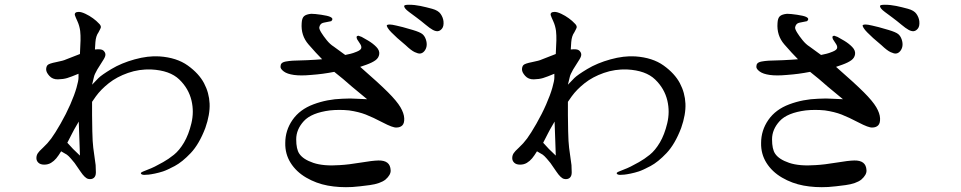

<svg xmlns="http://www.w3.org/2000/svg" viewBox="-20 -749 4040 807"><path d="M316 -522Q318 -558 318.5 -579Q319 -600 317 -619Q314 -641 305.5 -659.5Q297 -678 295 -684.5Q293 -691 297 -695Q301 -699 311 -699Q322 -699 339 -691Q356 -683 371 -672Q386 -661 395 -651Q404 -643 404 -635Q404 -631 394 -613Q383 -598 381 -572L379 -541Q406 -544 414 -537Q422 -530 423 -521.5Q424 -513 416 -500L389 -457Q377 -436 375 -426L367 -393Q381 -408 394 -421Q407 -434 448.5 -459Q490 -484 546 -499.5Q602 -515 650 -512Q723 -507 769.5 -473.5Q816 -440 837.5 -399.5Q859 -359 861 -313.5Q863 -268 843 -211Q817 -143 781.5 -105.5Q746 -68 714 -51Q682 -34 665 -28.5Q648 -23 631 -19.5Q614 -16 604 -15Q594 -14 586 -14Q580 -14 576 -16Q572 -18 572 -21Q572 -24 580 -27.5Q588 -31 603.5 -37Q619 -43 631 -49Q643 -55 665.5 -67.5Q688 -80 711 -98.5Q734 -117 753.5 -150Q773 -183 784.5 -231Q796 -279 785 -326Q773 -377 733.5 -415Q694 -453 616 -457Q565 -459 518 -442.5Q471 -426 437.5 -399.5Q404 -373 383 -344L367 -321Q367 -286 367 -265Q367 -244 368 -197.5Q369 -151 372 -128L382 -55Q383 -41 383 -24.5Q383 -8 374 -1Q365 6 351 3Q337 0 318 -28.5Q299 -57 293.5 -64Q288 -71 278 -82.5Q268 -94 261 -99L237 -113Q226 -95 216.5 -83.5Q207 -72 194.5 -64.5Q182 -57 166 -57Q150 -57 141.5 -65Q133 -73 133 -84.5Q133 -96 139 -105Q143 -112 161.5 -129Q180 -146 195.5 -167Q211 -188 234.5 -229Q258 -270 275.5 -310Q293 -350 301.5 -380Q310 -410 310 -422V-439Q279 -426 262.5 -421Q246 -416 223.5 -415.5Q201 -415 187.5 -430Q174 -445 174 -457Q174 -469 180 -475.5Q186 -482 216.5 -488Q247 -494 257 -499L316 -522ZM263 -149Q283 -127 287 -123L316 -95Q314 -145 314 -154L311 -238Q287 -197 283 -188L263 -149Z M1685 -559 1650 -589 1625 -613Q1615 -623 1609.5 -632Q1604 -641 1606.5 -643.5Q1609 -646 1618 -646Q1627 -646 1646 -641.5Q1665 -637 1673 -635L1715 -623Q1745 -614 1755 -606Q1765 -598 1770 -583Q1775 -568 1773 -555Q1771 -543 1763.5 -534Q1756 -525 1746 -524Q1738 -523 1723 -530Q1708 -537 1685 -559ZM1699 -729Q1723 -729 1747 -724Q1771 -719 1796.5 -712Q1822 -705 1832 -690.5Q1842 -676 1844 -660Q1846 -639 1838 -629Q1830 -619 1820.5 -618Q1811 -617 1799 -623.5Q1787 -630 1768.5 -645.5Q1750 -661 1730.5 -675.5Q1711 -690 1699.5 -698.5Q1688 -707 1683 -713.5Q1678 -720 1679 -724.5Q1680 -729 1699 -729ZM1334 -500Q1309 -525 1276.5 -562.5Q1244 -600 1248 -652Q1249 -673 1258 -681Q1267 -689 1288 -691Q1303 -691 1330 -687Q1357 -683 1367 -678.5Q1377 -674 1377 -669Q1377 -664 1372 -660L1342 -654Q1332 -652 1327.5 -646.5Q1323 -641 1322 -634Q1321 -627 1331 -611Q1339 -598 1353 -580.5Q1367 -563 1383 -553L1431 -518Q1444 -521 1453.5 -523Q1463 -525 1480 -532Q1497 -539 1498.5 -547Q1500 -555 1494 -564L1481 -584Q1478 -591 1479 -594.5Q1480 -598 1486 -599Q1490 -598 1500 -594L1528 -578Q1548 -566 1562 -551.5Q1576 -537 1574 -521.5Q1572 -506 1558.5 -496Q1545 -486 1520 -477L1494 -468Q1573 -399 1610.5 -361.5Q1648 -324 1663 -298.5Q1678 -273 1679 -252Q1680 -231 1671 -222Q1662 -213 1646 -213Q1631 -212 1589 -234Q1547 -256 1517.5 -267.5Q1488 -279 1447 -285Q1406 -289 1367 -285Q1289 -275 1257 -240Q1225 -205 1225 -163.5Q1225 -122 1238 -103Q1254 -79 1297 -64.5Q1340 -50 1408 -55Q1445 -57 1495.5 -65.5Q1546 -74 1570.5 -74.5Q1595 -75 1608 -65Q1621 -55 1622 -33Q1623 -14 1600 6Q1578 23 1534 29Q1490 35 1461 37Q1406 40 1357.5 31Q1309 22 1267 -2.5Q1225 -27 1201.5 -64.5Q1178 -102 1179 -148Q1179 -201 1209.5 -245Q1240 -289 1297.5 -310.5Q1355 -332 1419 -334Q1455 -336 1477 -334L1523 -332Q1480 -367 1459 -385L1422 -417L1385 -447Q1359 -442 1336.5 -439Q1314 -436 1287 -434Q1244 -430 1215.5 -434Q1187 -438 1173 -448.5Q1159 -459 1159 -468Q1159 -477 1163 -482Q1168 -488 1181.5 -490.5Q1195 -493 1211 -494L1271 -496L1307 -498L1334 -500Z M2316 -522Q2318 -558 2318.5 -579Q2319 -600 2317 -619Q2314 -641 2305.5 -659.5Q2297 -678 2295 -684.5Q2293 -691 2297 -695Q2301 -699 2311 -699Q2322 -699 2339 -691Q2356 -683 2371 -672Q2386 -661 2395 -651Q2404 -643 2404 -635Q2404 -631 2394 -613Q2383 -598 2381 -572L2379 -541Q2406 -544 2414 -537Q2422 -530 2423 -521.5Q2424 -513 2416 -500L2389 -457Q2377 -436 2375 -426L2367 -393Q2381 -408 2394 -421Q2407 -434 2448.5 -459Q2490 -484 2546 -499.5Q2602 -515 2650 -512Q2723 -507 2769.5 -473.5Q2816 -440 2837.5 -399.5Q2859 -359 2861 -313.5Q2863 -268 2843 -211Q2817 -143 2781.5 -105.5Q2746 -68 2714 -51Q2682 -34 2665 -28.5Q2648 -23 2631 -19.5Q2614 -16 2604 -15Q2594 -14 2586 -14Q2580 -14 2576 -16Q2572 -18 2572 -21Q2572 -24 2580 -27.5Q2588 -31 2603.5 -37Q2619 -43 2631 -49Q2643 -55 2665.5 -67.5Q2688 -80 2711 -98.5Q2734 -117 2753.5 -150Q2773 -183 2784.5 -231Q2796 -279 2785 -326Q2773 -377 2733.5 -415Q2694 -453 2616 -457Q2565 -459 2518 -442.5Q2471 -426 2437.5 -399.5Q2404 -373 2383 -344L2367 -321Q2367 -286 2367 -265Q2367 -244 2368 -197.5Q2369 -151 2372 -128L2382 -55Q2383 -41 2383 -24.5Q2383 -8 2374 -1Q2365 6 2351 3Q2337 0 2318 -28.5Q2299 -57 2293.5 -64Q2288 -71 2278 -82.5Q2268 -94 2261 -99L2237 -113Q2226 -95 2216.5 -83.5Q2207 -72 2194.5 -64.5Q2182 -57 2166 -57Q2150 -57 2141.5 -65Q2133 -73 2133 -84.5Q2133 -96 2139 -105Q2143 -112 2161.5 -129Q2180 -146 2195.5 -167Q2211 -188 2234.5 -229Q2258 -270 2275.5 -310Q2293 -350 2301.5 -380Q2310 -410 2310 -422V-439Q2279 -426 2262.5 -421Q2246 -416 2223.5 -415.5Q2201 -415 2187.5 -430Q2174 -445 2174 -457Q2174 -469 2180 -475.5Q2186 -482 2216.5 -488Q2247 -494 2257 -499L2316 -522ZM2263 -149Q2283 -127 2287 -123L2316 -95Q2314 -145 2314 -154L2311 -238Q2287 -197 2283 -188L2263 -149Z M3685 -559 3650 -589 3625 -613Q3615 -623 3609.5 -632Q3604 -641 3606.5 -643.5Q3609 -646 3618 -646Q3627 -646 3646 -641.5Q3665 -637 3673 -635L3715 -623Q3745 -614 3755 -606Q3765 -598 3770 -583Q3775 -568 3773 -555Q3771 -543 3763.5 -534Q3756 -525 3746 -524Q3738 -523 3723 -530Q3708 -537 3685 -559ZM3699 -729Q3723 -729 3747 -724Q3771 -719 3796.5 -712Q3822 -705 3832 -690.5Q3842 -676 3844 -660Q3846 -639 3838 -629Q3830 -619 3820.5 -618Q3811 -617 3799 -623.5Q3787 -630 3768.5 -645.5Q3750 -661 3730.5 -675.5Q3711 -690 3699.5 -698.5Q3688 -707 3683 -713.5Q3678 -720 3679 -724.5Q3680 -729 3699 -729ZM3334 -500Q3309 -525 3276.5 -562.5Q3244 -600 3248 -652Q3249 -673 3258 -681Q3267 -689 3288 -691Q3303 -691 3330 -687Q3357 -683 3367 -678.5Q3377 -674 3377 -669Q3377 -664 3372 -660L3342 -654Q3332 -652 3327.5 -646.5Q3323 -641 3322 -634Q3321 -627 3331 -611Q3339 -598 3353 -580.5Q3367 -563 3383 -553L3431 -518Q3444 -521 3453.5 -523Q3463 -525 3480 -532Q3497 -539 3498.5 -547Q3500 -555 3494 -564L3481 -584Q3478 -591 3479 -594.5Q3480 -598 3486 -599Q3490 -598 3500 -594L3528 -578Q3548 -566 3562 -551.5Q3576 -537 3574 -521.5Q3572 -506 3558.5 -496Q3545 -486 3520 -477L3494 -468Q3573 -399 3610.5 -361.5Q3648 -324 3663 -298.5Q3678 -273 3679 -252Q3680 -231 3671 -222Q3662 -213 3646 -213Q3631 -212 3589 -234Q3547 -256 3517.5 -267.5Q3488 -279 3447 -285Q3406 -289 3367 -285Q3289 -275 3257 -240Q3225 -205 3225 -163.5Q3225 -122 3238 -103Q3254 -79 3297 -64.5Q3340 -50 3408 -55Q3445 -57 3495.5 -65.5Q3546 -74 3570.5 -74.5Q3595 -75 3608 -65Q3621 -55 3622 -33Q3623 -14 3600 6Q3578 23 3534 29Q3490 35 3461 37Q3406 40 3357.5 31Q3309 22 3267 -2.5Q3225 -27 3201.5 -64.5Q3178 -102 3179 -148Q3179 -201 3209.5 -245Q3240 -289 3297.5 -310.5Q3355 -332 3419 -334Q3455 -336 3477 -334L3523 -332Q3480 -367 3459 -385L3422 -417L3385 -447Q3359 -442 3336.5 -439Q3314 -436 3287 -434Q3244 -430 3215.5 -434Q3187 -438 3173 -448.5Q3159 -459 3159 -468Q3159 -477 3163 -482Q3168 -488 3181.5 -490.5Q3195 -493 3211 -494L3271 -496L3307 -498L3334 -500Z"/></svg>

Font: ChillKai
Style: Regular
Weight: 400
Designer: ChillType
Foundry: 寒蝉字型
Version: Version 2.000